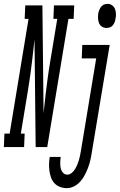

<svg xmlns="http://www.w3.org/2000/svg" viewBox="-80 -763 622 996"><path d="M-60 0 -57 -70H-30L68 -665H48L51 -735H140L146 -176L157 -276Q162 -317 167.5 -358.5Q173 -400 180 -441L217 -665H197L200 -735H305L302 -665H275L165 0H105L99 -559L88 -459Q83 -418 77.5 -376.5Q72 -335 65 -294L28 -70H48L45 0ZM472 -618Q459 -618 448.5 -625Q438 -632 433.5 -643.5Q429 -655 428.5 -668.5Q428 -682 430 -695Q432 -704 435.5 -712.5Q439 -721 445 -728.5Q451 -736 460 -739.5Q469 -743 478 -743Q491 -743 501.5 -735.5Q512 -728 516.5 -716.5Q521 -705 521.5 -691.5Q522 -678 519 -665Q518 -656 514.5 -647.5Q511 -639 505 -631.5Q499 -624 490 -621Q481 -618 472 -618ZM266 213Q248 213 231 206.5Q214 200 202.5 187.5Q191 175 185 158.5Q179 142 176.5 124Q174 106 174.5 87.5Q175 69 178 51H235Q233 65 232.5 79.5Q232 94 234.5 107.5Q237 121 246 132Q255 143 269 143Q281 143 292 134Q303 125 309.5 114Q316 103 321 91Q326 79 329.5 67Q333 55 335.5 42.5Q338 30 340 18L419 -460H344L347 -530H489L396 29Q393 49 388.5 68.5Q384 88 377 106.5Q370 125 360.5 143.5Q351 162 337 178Q323 194 304.5 203.5Q286 213 266 213Z"/></svg>

Font: Iosevka Slab Oblique
Style: Regular
Weight: 400
Italic angle: -9°
Monospace: yes
Designer: Belleve Invis
Foundry: Belleve Invis
Version: Version 11.1.1; ttfautohint (v1.8.3)